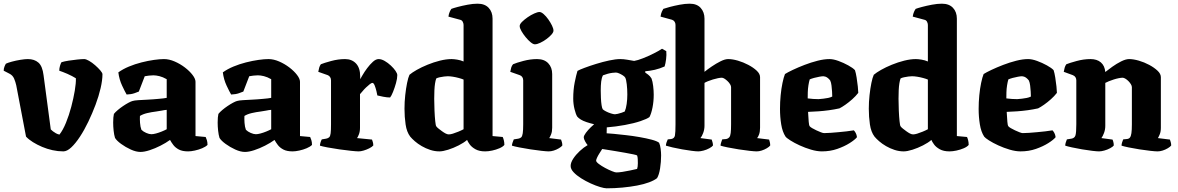

<svg xmlns="http://www.w3.org/2000/svg" viewBox="-28 -820 6379 1040"><path d="M315 0Q286 0 256.5 -6.5Q227 -13 200 -24.5Q173 -36 150.5 -50Q128 -64 113 -80L60 -358Q56 -376 48.5 -394Q41 -412 23 -421L-8 -437Q-8 -448 -4 -458.5Q0 -469 4 -475Q14 -480 36 -486Q58 -492 82.5 -496Q107 -500 123 -500Q158 -500 180 -481Q202 -462 208 -412L247 -119Q252 -114 259 -108.5Q266 -103 275 -98Q284 -93 294 -91Q313 -115 329.5 -155.5Q346 -196 358 -241.5Q370 -287 377 -328.5Q384 -370 383 -396Q374 -402 362 -408Q350 -414 337 -420Q324 -426 312.5 -430Q301 -434 293 -437Q293 -450 297 -463.5Q301 -477 305 -483Q321 -488 344 -491.5Q367 -495 390.5 -497.5Q414 -500 428 -500Q438 -500 454.5 -490.5Q471 -481 487.5 -466.5Q504 -452 515.5 -438.5Q527 -425 527 -418Q527 -386 517 -342.5Q507 -299 489.5 -252.5Q472 -206 450.5 -161Q429 -116 405 -79.5Q381 -43 358 -21.5Q335 0 315 0Z M733 3Q709 3 680.5 -10Q652 -23 628 -40.5Q604 -58 595 -73Q590 -89 587.5 -112Q585 -135 585 -156Q585 -171 586 -183Q587 -195 589 -203Q597 -213 610 -224Q623 -235 638.5 -245.5Q654 -256 668 -263.5Q682 -271 690 -273Q699 -276 722 -277.5Q745 -279 768 -280Q785 -281 800.5 -282Q816 -283 830.5 -284.5Q845 -286 856 -287Q867 -288 875 -290V-391Q854 -403 835.5 -407.5Q817 -412 803 -412Q794 -412 779 -410.5Q764 -409 756 -407L724 -324Q717 -321 700 -315Q683 -309 658 -308Q649 -323 633.5 -356Q618 -389 613 -428Q638 -446 670.5 -459.5Q703 -473 738.5 -482Q774 -491 806 -495.5Q838 -500 860 -500Q888 -500 918 -487Q948 -474 973.5 -454.5Q999 -435 1015 -414Q1031 -393 1031 -377V-83L1086 -78Q1089 -72 1092.5 -61Q1096 -50 1096 -35Q1086 -25 1067 -17Q1048 -9 1027 -4.5Q1006 0 991 0Q960 0 941 -10Q922 -20 911 -34.5Q900 -49 893 -62Q871 -46 841.5 -31Q812 -16 783 -6.5Q754 3 733 3ZM792 -93Q802 -93 817 -97Q832 -101 848 -107.5Q864 -114 875 -120V-225Q862 -224 848.5 -221Q835 -218 818 -216Q793 -213 769.5 -207.5Q746 -202 730 -192Q729 -176 730.5 -154.5Q732 -133 738 -117Q748 -107 764 -100Q780 -93 792 -93Z M1299 3Q1275 3 1246.5 -10Q1218 -23 1194 -40.5Q1170 -58 1161 -73Q1156 -89 1153.5 -112Q1151 -135 1151 -156Q1151 -171 1152 -183Q1153 -195 1155 -203Q1163 -213 1176 -224Q1189 -235 1204.5 -245.5Q1220 -256 1234 -263.5Q1248 -271 1256 -273Q1265 -276 1288 -277.5Q1311 -279 1334 -280Q1351 -281 1366.5 -282Q1382 -283 1396.5 -284.5Q1411 -286 1422 -287Q1433 -288 1441 -290V-391Q1420 -403 1401.5 -407.5Q1383 -412 1369 -412Q1360 -412 1345 -410.5Q1330 -409 1322 -407L1290 -324Q1283 -321 1266 -315Q1249 -309 1224 -308Q1215 -323 1199.5 -356Q1184 -389 1179 -428Q1204 -446 1236.5 -459.5Q1269 -473 1304.5 -482Q1340 -491 1372 -495.5Q1404 -500 1426 -500Q1454 -500 1484 -487Q1514 -474 1539.5 -454.5Q1565 -435 1581 -414Q1597 -393 1597 -377V-83L1652 -78Q1655 -72 1658.5 -61Q1662 -50 1662 -35Q1652 -25 1633 -17Q1614 -9 1593 -4.5Q1572 0 1557 0Q1526 0 1507 -10Q1488 -20 1477 -34.5Q1466 -49 1459 -62Q1437 -46 1407.5 -31Q1378 -16 1349 -6.5Q1320 3 1299 3ZM1358 -93Q1368 -93 1383 -97Q1398 -101 1414 -107.5Q1430 -114 1441 -120V-225Q1428 -224 1414.5 -221Q1401 -218 1384 -216Q1359 -213 1335.5 -207.5Q1312 -202 1296 -192Q1295 -176 1296.5 -154.5Q1298 -133 1304 -117Q1314 -107 1330 -100Q1346 -93 1358 -93Z M1915 0Q1903 0 1874 -3Q1845 -6 1810 -11Q1775 -16 1746 -21.5Q1717 -27 1705 -31Q1705 -38 1708 -48Q1711 -58 1715 -65L1739 -69Q1749 -71 1755 -76.5Q1761 -82 1763 -98Q1765 -114 1765 -147V-385Q1765 -395 1760 -402.5Q1755 -410 1747 -413L1696 -431Q1698 -443 1701 -453.5Q1704 -464 1710 -472Q1727 -479 1765.5 -489.5Q1804 -500 1841 -500Q1878 -500 1900.5 -476Q1923 -452 1923 -406V-391Q1926 -396 1936 -413.5Q1946 -431 1961 -451Q1976 -471 1992 -485.5Q2008 -500 2023 -500Q2038 -500 2055.5 -490Q2073 -480 2089 -465Q2105 -450 2114.5 -436Q2124 -422 2124 -413Q2124 -395 2117 -370Q2110 -345 2101 -322.5Q2092 -300 2085 -292Q2068 -292 2048 -296Q2028 -300 2016 -303Q2015 -310 2011 -326.5Q2007 -343 2001.5 -357Q1996 -371 1989 -371Q1984 -371 1974.5 -363.5Q1965 -356 1954.5 -346Q1944 -336 1935.5 -325.5Q1927 -315 1922 -310V-128Q1922 -107 1916 -92Q1910 -77 1906 -72L1987 -64Q1989 -59 1991.5 -50.5Q1994 -42 1994 -32Q1987 -24 1972 -16.5Q1957 -9 1941.5 -4.5Q1926 0 1915 0Z M2352 0Q2327 0 2302.5 -8Q2278 -16 2256.5 -28.5Q2235 -41 2219 -55Q2203 -69 2194 -80Q2175 -105 2169 -146Q2163 -187 2163 -231Q2163 -268 2167 -304.5Q2171 -341 2177 -370.5Q2183 -400 2190 -415Q2204 -427 2229.5 -441.5Q2255 -456 2288 -469.5Q2321 -483 2355 -491.5Q2389 -500 2418 -500Q2430 -500 2448.5 -497Q2467 -494 2483 -487V-685Q2483 -693 2478.5 -702Q2474 -711 2464 -713L2401 -730Q2403 -745 2408 -756Q2413 -767 2417 -772Q2427 -776 2451.5 -782.5Q2476 -789 2505 -794.5Q2534 -800 2559 -800Q2598 -800 2619 -777.5Q2640 -755 2640 -719V-83L2695 -78Q2698 -72 2701 -60.5Q2704 -49 2704 -35Q2696 -25 2677.5 -17Q2659 -9 2638 -4.5Q2617 0 2600 0Q2568 0 2547.5 -11.5Q2527 -23 2516.5 -37.5Q2506 -52 2502 -62Q2485 -47 2456.5 -32.5Q2428 -18 2399.5 -9Q2371 0 2352 0ZM2403 -92Q2412 -92 2425 -96Q2438 -100 2454 -106.5Q2470 -113 2483 -120V-389Q2474 -393 2457.5 -397.5Q2441 -402 2425 -404.5Q2409 -407 2397 -407Q2389 -407 2377.5 -405.5Q2366 -404 2354 -401.5Q2342 -399 2335 -395Q2331 -384 2328.5 -368Q2326 -352 2325 -331Q2324 -310 2324 -285Q2324 -255 2325.5 -221.5Q2327 -188 2329.5 -164Q2332 -140 2335 -136Q2339 -130 2348 -123Q2357 -116 2366.5 -109Q2376 -102 2385.5 -97Q2395 -92 2403 -92Z M2944 0Q2933 0 2905.5 -3Q2878 -6 2845.5 -11Q2813 -16 2785 -21.5Q2757 -27 2745 -31Q2745 -38 2748.5 -48Q2752 -58 2755 -65L2780 -69Q2790 -71 2795.5 -76.5Q2801 -82 2803.5 -98Q2806 -114 2806 -147V-385Q2806 -395 2801 -402.5Q2796 -410 2787 -413L2736 -431Q2738 -443 2741 -453.5Q2744 -464 2751 -472Q2769 -480 2807 -490Q2845 -500 2881 -500Q2920 -500 2941.5 -477.5Q2963 -455 2963 -419V-128Q2963 -107 2957 -92Q2951 -77 2947 -72L3011 -64Q3013 -59 3015.5 -50.5Q3018 -42 3018 -32Q3013 -25 2999.5 -17Q2986 -9 2971.5 -4.5Q2957 0 2944 0ZM2869 -580Q2860 -580 2846.5 -591Q2833 -602 2819.5 -618.5Q2806 -635 2796.5 -651.5Q2787 -668 2787 -679Q2787 -689 2799.5 -701.5Q2812 -714 2830 -726.5Q2848 -739 2866 -747Q2884 -755 2894 -755Q2904 -755 2917 -743.5Q2930 -732 2942 -715Q2954 -698 2962 -681.5Q2970 -665 2970 -654Q2970 -645 2959 -632.5Q2948 -620 2931.5 -608Q2915 -596 2898 -588Q2881 -580 2869 -580Z M3258 200Q3246 200 3222.5 193Q3199 186 3171.5 173.5Q3144 161 3119.5 145.5Q3095 130 3079 113Q3063 96 3063 79Q3063 61 3077 39.5Q3091 18 3112.5 -2Q3134 -22 3155 -34Q3148 -42 3141 -55Q3134 -68 3134 -76Q3134 -85 3145.5 -100.5Q3157 -116 3172.5 -131Q3188 -146 3199 -155L3259 -141L3258 -98Q3268 -98 3297 -95Q3326 -92 3362.5 -88Q3399 -84 3436 -77.5Q3473 -71 3501.5 -63.5Q3530 -56 3542 -47Q3548 -34 3550.5 -14Q3553 6 3553 22Q3553 57 3547.5 92Q3542 127 3531 145Q3516 157 3488 167.5Q3460 178 3423 185Q3386 192 3343.5 196Q3301 200 3258 200ZM3310 114Q3324 114 3343.5 111Q3363 108 3384.5 103.5Q3406 99 3423 95Q3425 89 3426 81.5Q3427 74 3427 64Q3427 54 3426.5 42Q3426 30 3423 22Q3421 20 3402.5 16Q3384 12 3358 7.5Q3332 3 3305.5 -1.5Q3279 -6 3259 -9Q3239 -12 3234 -13Q3227 -2 3219 10.5Q3211 23 3206 34Q3201 45 3201 50Q3201 57 3215.5 68Q3230 79 3249.5 89.5Q3269 100 3286.5 107Q3304 114 3310 114ZM3258 -130Q3223 -139 3196 -145.5Q3169 -152 3149.5 -158.5Q3130 -165 3118 -172.5Q3106 -180 3099 -188Q3091 -200 3084 -228.5Q3077 -257 3077 -286Q3077 -334 3085 -374Q3093 -414 3100 -436Q3110 -442 3138 -452.5Q3166 -463 3201.5 -474Q3237 -485 3272 -492.5Q3307 -500 3332 -500Q3349 -500 3369.5 -496.5Q3390 -493 3407 -490Q3426 -493 3455 -504.5Q3484 -516 3513 -530.5Q3542 -545 3558 -556L3581 -543Q3583 -523 3580 -499.5Q3577 -476 3572 -460Q3545 -448 3519 -442Q3493 -436 3467 -434V-427Q3473 -423 3483 -415.5Q3493 -408 3501 -395Q3507 -379 3510 -354Q3513 -329 3513 -307Q3513 -271 3506.5 -238Q3500 -205 3490 -186Q3477 -176 3441.5 -164Q3406 -152 3357 -143Q3308 -134 3258 -130ZM3303 -201Q3308 -201 3318.5 -203.5Q3329 -206 3339.5 -209.5Q3350 -213 3356 -216Q3363 -232 3366.5 -257Q3370 -282 3370 -308Q3370 -337 3367 -363Q3364 -389 3359 -399Q3356 -405 3346 -411.5Q3336 -418 3325.5 -422.5Q3315 -427 3308 -427Q3301 -427 3289 -425.5Q3277 -424 3264 -420.5Q3251 -417 3238 -412Q3231 -399 3228.5 -378.5Q3226 -358 3226 -329Q3226 -310 3227 -288.5Q3228 -267 3230.5 -250.5Q3233 -234 3237 -228Q3242 -223 3254.5 -216.5Q3267 -210 3281.5 -205.5Q3296 -201 3303 -201Z M3754 0Q3743 0 3719 -3Q3695 -6 3667 -11Q3639 -16 3615 -21.5Q3591 -27 3579 -31Q3579 -39 3582.5 -49Q3586 -59 3589 -65L3608 -67Q3625 -70 3628 -86.5Q3631 -103 3631 -147V-685Q3631 -695 3626 -702.5Q3621 -710 3612 -713L3550 -730Q3552 -746 3557 -757Q3562 -768 3565 -772Q3576 -776 3600.5 -782.5Q3625 -789 3654 -794.5Q3683 -800 3708 -800Q3747 -800 3767.5 -777Q3788 -754 3788 -719V-431Q3804 -444 3827.5 -460Q3851 -476 3875 -488Q3899 -500 3916 -500Q3940 -500 3969 -491.5Q3998 -483 4025.5 -468.5Q4053 -454 4071 -437Q4089 -420 4089 -402V-128Q4089 -106 4083.5 -91.5Q4078 -77 4073 -72L4138 -64Q4140 -58 4142 -49.5Q4144 -41 4144 -32Q4139 -25 4125.5 -17Q4112 -9 4097.5 -4.5Q4083 0 4071 0Q4059 0 4032 -3Q4005 -6 3973 -11Q3941 -16 3914 -21.5Q3887 -27 3875 -31Q3875 -39 3878.5 -49Q3882 -59 3884 -65L3906 -67Q3916 -69 3922 -76Q3928 -83 3930 -100Q3932 -117 3932 -147V-348Q3932 -355 3926.5 -364Q3921 -373 3912.5 -381Q3904 -389 3896 -394Q3888 -399 3882 -399Q3874 -399 3861 -396.5Q3848 -394 3833.5 -389.5Q3819 -385 3806.5 -380Q3794 -375 3788 -371V-139Q3788 -119 3781 -100Q3774 -81 3766 -72L3827 -64Q3829 -59 3831.5 -49.5Q3834 -40 3834 -32Q3829 -25 3814.5 -17Q3800 -9 3783 -4.5Q3766 0 3754 0Z M4424 0Q4397 0 4365 -9.5Q4333 -19 4303.5 -32.5Q4274 -46 4253 -59.5Q4232 -73 4227 -80Q4210 -106 4203.5 -146.5Q4197 -187 4197 -230Q4197 -267 4200.5 -303.5Q4204 -340 4210.5 -371Q4217 -402 4224 -419Q4238 -428 4266.5 -441.5Q4295 -455 4330 -468.5Q4365 -482 4400.5 -491Q4436 -500 4465 -500Q4486 -500 4513.5 -490Q4541 -480 4566.5 -466Q4592 -452 4603 -440Q4608 -425 4612 -400Q4616 -375 4618.5 -351.5Q4621 -328 4621 -317Q4607 -299 4588.5 -282.5Q4570 -266 4551.5 -253Q4533 -240 4519 -233Q4492 -227 4463 -223Q4434 -219 4405 -217Q4376 -215 4349 -214Q4351 -180 4352.5 -160.5Q4354 -141 4358 -136Q4361 -132 4371 -126Q4381 -120 4394 -114Q4407 -108 4418.5 -103.5Q4430 -99 4436 -99Q4451 -99 4471 -100.5Q4491 -102 4513.5 -104Q4536 -106 4557.5 -108.5Q4579 -111 4597 -114Q4602 -109 4607 -100Q4612 -91 4614 -77Q4603 -63 4574.5 -45Q4546 -27 4507.5 -13.5Q4469 0 4424 0ZM4406 -283Q4419 -284 4432 -285.5Q4445 -287 4457.5 -289.5Q4470 -292 4480 -297Q4480 -308 4479 -324Q4478 -340 4476 -356.5Q4474 -373 4469 -384Q4463 -392 4456 -397.5Q4449 -403 4442.5 -405Q4436 -407 4432 -407Q4425 -407 4410.5 -404.5Q4396 -402 4381.5 -398Q4367 -394 4358 -390Q4354 -377 4351 -358Q4348 -339 4347.5 -320.5Q4347 -302 4347 -287Q4362 -285 4377 -284Q4392 -283 4406 -283Z M4867 0Q4842 0 4817.5 -8Q4793 -16 4771.5 -28.5Q4750 -41 4734 -55Q4718 -69 4709 -80Q4690 -105 4684 -146Q4678 -187 4678 -231Q4678 -268 4682 -304.5Q4686 -341 4692 -370.5Q4698 -400 4705 -415Q4719 -427 4744.5 -441.5Q4770 -456 4803 -469.5Q4836 -483 4870 -491.5Q4904 -500 4933 -500Q4945 -500 4963.5 -497Q4982 -494 4998 -487V-685Q4998 -693 4993.5 -702Q4989 -711 4979 -713L4916 -730Q4918 -745 4923 -756Q4928 -767 4932 -772Q4942 -776 4966.5 -782.5Q4991 -789 5020 -794.5Q5049 -800 5074 -800Q5113 -800 5134 -777.5Q5155 -755 5155 -719V-83L5210 -78Q5213 -72 5216 -60.5Q5219 -49 5219 -35Q5211 -25 5192.5 -17Q5174 -9 5153 -4.5Q5132 0 5115 0Q5083 0 5062.5 -11.5Q5042 -23 5031.5 -37.5Q5021 -52 5017 -62Q5000 -47 4971.5 -32.5Q4943 -18 4914.5 -9Q4886 0 4867 0ZM4918 -92Q4927 -92 4940 -96Q4953 -100 4969 -106.5Q4985 -113 4998 -120V-389Q4989 -393 4972.5 -397.5Q4956 -402 4940 -404.5Q4924 -407 4912 -407Q4904 -407 4892.5 -405.5Q4881 -404 4869 -401.5Q4857 -399 4850 -395Q4846 -384 4843.5 -368Q4841 -352 4840 -331Q4839 -310 4839 -285Q4839 -255 4840.5 -221.5Q4842 -188 4844.5 -164Q4847 -140 4850 -136Q4854 -130 4863 -123Q4872 -116 4881.5 -109Q4891 -102 4900.5 -97Q4910 -92 4918 -92Z M5500 0Q5473 0 5441 -9.5Q5409 -19 5379.5 -32.5Q5350 -46 5329 -59.5Q5308 -73 5303 -80Q5286 -106 5279.5 -146.5Q5273 -187 5273 -230Q5273 -267 5276.5 -303.5Q5280 -340 5286.5 -371Q5293 -402 5300 -419Q5314 -428 5342.5 -441.5Q5371 -455 5406 -468.5Q5441 -482 5476.5 -491Q5512 -500 5541 -500Q5562 -500 5589.5 -490Q5617 -480 5642.5 -466Q5668 -452 5679 -440Q5684 -425 5688 -400Q5692 -375 5694.5 -351.5Q5697 -328 5697 -317Q5683 -299 5664.5 -282.5Q5646 -266 5627.5 -253Q5609 -240 5595 -233Q5568 -227 5539 -223Q5510 -219 5481 -217Q5452 -215 5425 -214Q5427 -180 5428.5 -160.5Q5430 -141 5434 -136Q5437 -132 5447 -126Q5457 -120 5470 -114Q5483 -108 5494.5 -103.5Q5506 -99 5512 -99Q5527 -99 5547 -100.5Q5567 -102 5589.5 -104Q5612 -106 5633.5 -108.5Q5655 -111 5673 -114Q5678 -109 5683 -100Q5688 -91 5690 -77Q5679 -63 5650.5 -45Q5622 -27 5583.5 -13.5Q5545 0 5500 0ZM5482 -283Q5495 -284 5508 -285.5Q5521 -287 5533.5 -289.5Q5546 -292 5556 -297Q5556 -308 5555 -324Q5554 -340 5552 -356.5Q5550 -373 5545 -384Q5539 -392 5532 -397.5Q5525 -403 5518.5 -405Q5512 -407 5508 -407Q5501 -407 5486.5 -404.5Q5472 -402 5457.5 -398Q5443 -394 5434 -390Q5430 -377 5427 -358Q5424 -339 5423.5 -320.5Q5423 -302 5423 -287Q5438 -285 5453 -284Q5468 -283 5482 -283Z M5925 0Q5914 0 5888.5 -3Q5863 -6 5833.5 -11Q5804 -16 5779 -21.5Q5754 -27 5742 -31Q5742 -39 5745 -48.5Q5748 -58 5751 -65L5776 -69Q5793 -72 5797.5 -87Q5802 -102 5802 -147V-385Q5802 -394 5797.5 -401.5Q5793 -409 5783 -413L5734 -431Q5736 -443 5739 -453.5Q5742 -464 5748 -472Q5765 -479 5803.5 -489.5Q5842 -500 5879 -500Q5914 -500 5935 -482Q5956 -464 5959 -430Q5974 -442 5997 -458.5Q6020 -475 6045 -487.5Q6070 -500 6088 -500Q6111 -500 6140.5 -491.5Q6170 -483 6197 -468.5Q6224 -454 6242 -437Q6260 -420 6260 -402V-128Q6260 -107 6254 -92.5Q6248 -78 6244 -72L6309 -64Q6311 -59 6313.5 -50Q6316 -41 6316 -32Q6311 -25 6297.5 -17Q6284 -9 6269.5 -4.5Q6255 0 6242 0Q6230 0 6203 -3Q6176 -6 6144 -11Q6112 -16 6085.5 -21.5Q6059 -27 6047 -31Q6047 -39 6050 -48.5Q6053 -58 6056 -65L6076 -67Q6087 -68 6092.5 -75Q6098 -82 6100.5 -98.5Q6103 -115 6103 -147V-348Q6103 -355 6097.5 -364Q6092 -373 6084 -381Q6076 -389 6067.5 -394Q6059 -399 6053 -399Q6045 -399 6032 -396.5Q6019 -394 6005 -389.5Q5991 -385 5978.5 -380Q5966 -375 5959 -371V-139Q5959 -118 5952 -99.5Q5945 -81 5938 -72L5998 -64Q6000 -61 6002.5 -51.5Q6005 -42 6005 -32Q6000 -25 5985 -17Q5970 -9 5953.5 -4.5Q5937 0 5925 0Z"/></svg>

Font: Texturina Medium 12pt ExtraBold
Style: Regular
Weight: 800
Version: Version 1.002